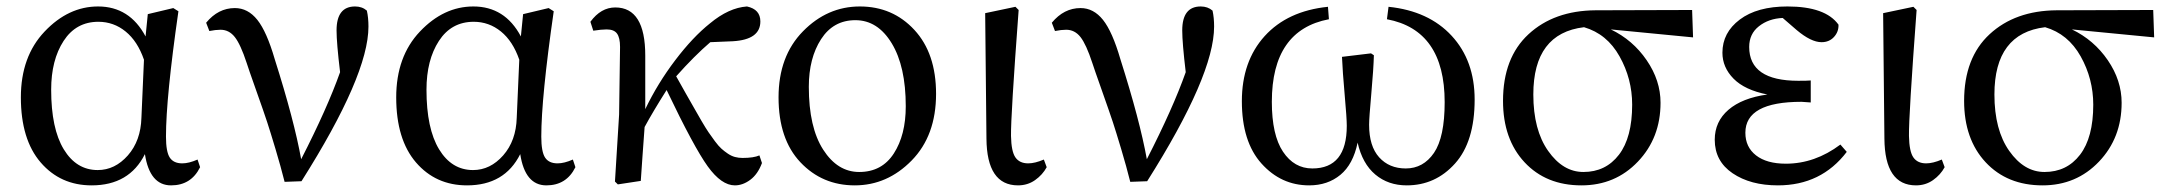

<svg xmlns="http://www.w3.org/2000/svg" viewBox="-20 -554 6639 588"><path d="M413.1 -193.4 420.9 -371.1Q401.4 -427.7 364.7 -457.5Q328.1 -487.3 281.2 -487.3Q212.9 -487.3 174.8 -428.7Q136.7 -370.1 136.7 -279.3Q136.7 -160.2 175.3 -96.7Q213.9 -33.2 279.3 -33.2Q332 -33.2 371.6 -78.1Q411.1 -123 413.1 -193.4ZM585 -65.4 592.8 -42Q565.4 13.7 503.9 13.7Q438.5 13.7 423.8 -82Q376 13.7 260.7 13.7Q165 13.7 104.5 -56.6Q43.9 -127 43.9 -255.9Q43.9 -380.9 116.7 -457.5Q189.5 -534.2 280.3 -534.2Q377 -534.2 425.8 -442.4L432.6 -510.7L510.7 -529.3L526.4 -519.5Q488.3 -254.9 488.3 -135.7Q488.3 -88.9 500 -71.3Q511.7 -53.7 538.1 -53.7Q558.6 -53.7 585 -65.4Z M621.1 -459 611.3 -484.4Q648.4 -529.3 699.2 -529.3Q739.3 -529.3 768.1 -493.2Q796.9 -457 821.3 -373Q880.9 -185.5 902.3 -66.4Q982.4 -222.7 1021.5 -333Q1010.7 -422.9 1010.7 -460.9Q1010.7 -534.2 1067.4 -534.2Q1088.9 -534.2 1103.5 -521.5Q1108.4 -500 1108.4 -472.7Q1108.4 -323.2 903.3 1L851.6 2.9Q839.8 -43.9 823.7 -97.7Q807.6 -151.4 798.3 -179.7Q789.1 -208 764.6 -276.9Q740.2 -345.7 735.4 -361.3Q716.8 -418 699.2 -440.4Q681.6 -462.9 655.3 -462.9Q640.6 -462.9 621.1 -459Z M1562.5 -193.4 1570.3 -371.1Q1550.8 -427.7 1514.2 -457.5Q1477.5 -487.3 1430.7 -487.3Q1362.3 -487.3 1324.2 -428.7Q1286.1 -370.1 1286.1 -279.3Q1286.1 -160.2 1324.7 -96.7Q1363.3 -33.2 1428.7 -33.2Q1481.4 -33.2 1521 -78.1Q1560.5 -123 1562.5 -193.4ZM1734.4 -65.4 1742.2 -42Q1714.8 13.7 1653.3 13.7Q1587.9 13.7 1573.2 -82Q1525.4 13.7 1410.2 13.7Q1314.5 13.7 1253.9 -56.6Q1193.4 -127 1193.4 -255.9Q1193.4 -380.9 1266.1 -457.5Q1338.9 -534.2 1429.7 -534.2Q1526.4 -534.2 1575.2 -442.4L1582 -510.7L1660.2 -529.3L1675.8 -519.5Q1637.7 -254.9 1637.7 -135.7Q1637.7 -88.9 1649.4 -71.3Q1661.1 -53.7 1687.5 -53.7Q1708 -53.7 1734.4 -65.4Z M2305.7 -78.1 2313.5 -54.7Q2300.8 -20.5 2277.8 -3.4Q2254.9 13.7 2230.5 13.7Q2189.5 13.7 2147.5 -44.4Q2105.5 -102.5 2021.5 -278.3Q1979.5 -211.9 1954.1 -165Q1952.1 -135.7 1947.8 -78.1Q1943.4 -20.5 1942.4 0L1872.1 10.7L1863.3 2L1876 -203.1L1878.9 -410.2Q1878.9 -438.5 1869.6 -451.2Q1860.4 -463.9 1837.9 -463.9Q1822.3 -463.9 1796.9 -460L1788.1 -487.3Q1820.3 -531.2 1864.3 -531.2Q1956.1 -531.2 1956.1 -383.8V-219.7Q1994.1 -298.8 2047.9 -369.6Q2101.6 -440.4 2154.3 -482.4Q2211.9 -530.3 2267.6 -534.2Q2308.6 -525.4 2308.6 -488.3Q2308.6 -432.6 2224.6 -427.7L2155.3 -424.8Q2106.4 -382.8 2050.8 -320.3Q2062.5 -298.8 2079.6 -269Q2096.7 -239.3 2106 -222.7Q2115.2 -206.1 2128.4 -183.6Q2141.6 -161.1 2149.9 -148.9Q2158.2 -136.7 2169.4 -121.6Q2180.7 -106.4 2189.5 -98.6Q2198.2 -90.8 2209 -83.5Q2219.7 -76.2 2231 -73.2Q2242.2 -70.3 2253.9 -70.3Q2288.1 -70.3 2305.7 -78.1Z M2364.3 -255.9Q2364.3 -381.8 2439 -458Q2513.7 -534.2 2613.3 -534.2Q2713.9 -534.2 2780.3 -462.4Q2846.7 -390.6 2846.7 -266.6Q2846.7 -138.7 2772 -62.5Q2697.3 13.7 2597.7 13.7Q2498 13.7 2431.2 -57.1Q2364.3 -127.9 2364.3 -255.9ZM2611.3 -27.3Q2680.7 -27.3 2717.3 -84Q2753.9 -140.6 2753.9 -228.5Q2753.9 -350.6 2710.9 -421.4Q2668 -492.2 2599.6 -492.2Q2532.2 -492.2 2494.6 -434.1Q2457 -376 2457 -288.1Q2457 -164.1 2501 -95.7Q2544.9 -27.3 2611.3 -27.3Z M3097.7 13.7Q3002 13.7 3001 -129.9L2997.1 -513.7L3089.8 -533.2L3099.6 -523.4Q3075.2 -196.3 3076.2 -137.7Q3077.1 -89.8 3089.8 -71.8Q3102.5 -53.7 3128.9 -53.7Q3149.4 -53.7 3176.8 -65.4L3185.5 -42Q3172.9 -18.6 3149.9 -2.4Q3127 13.7 3097.7 13.7Z M3210.9 -459 3201.2 -484.4Q3238.3 -529.3 3289.1 -529.3Q3329.1 -529.3 3357.9 -493.2Q3386.7 -457 3411.1 -373Q3470.7 -185.5 3492.2 -66.4Q3572.3 -222.7 3611.3 -333Q3600.6 -422.9 3600.6 -460.9Q3600.6 -534.2 3657.2 -534.2Q3678.7 -534.2 3693.4 -521.5Q3698.2 -500 3698.2 -472.7Q3698.2 -323.2 3493.2 1L3441.4 2.9Q3429.7 -43.9 3413.6 -97.7Q3397.5 -151.4 3388.2 -179.7Q3378.9 -208 3354.5 -276.9Q3330.1 -345.7 3325.2 -361.3Q3306.6 -418 3289.1 -440.4Q3271.5 -462.9 3245.1 -462.9Q3230.5 -462.9 3210.9 -459Z M4227.5 -495.1 4232.4 -533.2Q4355.5 -520.5 4425.8 -444.3Q4496.1 -368.2 4496.1 -249Q4496.1 -120.1 4436 -53.2Q4376 13.7 4288.1 13.7Q4231.4 13.7 4191.9 -19.5Q4152.3 -52.7 4137.7 -117.2Q4124 -50.8 4085 -18.6Q4045.9 13.7 3989.3 13.7Q3903.3 13.7 3843.3 -53.2Q3783.2 -120.1 3783.2 -244.1Q3783.2 -366.2 3853 -443.4Q3922.9 -520.5 4046.9 -533.2L4049.8 -495.1Q3875 -461.9 3875 -242.2Q3875 -140.6 3909.2 -89.4Q3943.4 -38.1 3999 -38.1Q4104.5 -38.1 4104.5 -168.9Q4104.5 -192.4 4098.1 -263.2Q4091.8 -334 4089.8 -379.9L4178.7 -390.6L4187.5 -384.8Q4186.5 -343.8 4179.7 -268.1Q4172.9 -192.4 4172.9 -171.9Q4172.9 -106.4 4203.6 -72.3Q4234.4 -38.1 4285.2 -38.1Q4338.9 -38.1 4371.6 -85.9Q4404.3 -133.8 4404.3 -241.2Q4404.3 -461.9 4227.5 -495.1Z M4829.1 -27.3Q4897.5 -27.3 4938 -80.1Q4978.5 -132.8 4978.5 -233.4Q4978.5 -312.5 4939.9 -381.3Q4901.4 -450.2 4831.1 -470.7Q4675.8 -452.1 4675.8 -264.6Q4675.8 -156.2 4721.2 -91.8Q4766.6 -27.3 4829.1 -27.3ZM5165 -439.5 4913.1 -463.9Q4980.5 -431.6 5022.9 -369.6Q5065.4 -307.6 5065.4 -239.3Q5065.4 -131.8 4996.1 -59.1Q4926.8 13.7 4823.2 13.7Q4714.8 13.7 4648.9 -57.1Q4583 -127.9 4583 -245.1Q4583 -377 4661.1 -449.2Q4739.3 -521.5 4866.2 -522.5L5162.1 -523.4Z M5616.2 -111.3 5635.7 -88.9Q5557.6 13.7 5424.8 13.7Q5340.8 13.7 5286.1 -23.4Q5231.4 -60.5 5231.4 -126Q5231.4 -181.6 5273.4 -217.8Q5315.4 -253.9 5392.6 -264.6Q5323.2 -278.3 5289.1 -313Q5254.9 -347.7 5254.9 -392.6Q5254.9 -454.1 5308.1 -494.1Q5361.3 -534.2 5454.1 -534.2Q5570.3 -534.2 5610.4 -478.5Q5611.3 -457 5596.7 -440.9Q5582 -424.8 5558.6 -424.8Q5526.4 -424.8 5482.4 -461.9L5439.5 -499Q5396.5 -497.1 5366.7 -473.6Q5336.9 -450.2 5336.9 -410.2Q5336.9 -306.6 5487.3 -306.6Q5515.6 -306.6 5525.4 -307.6V-240.2Q5500 -242.2 5497.1 -242.2Q5325.2 -242.2 5325.2 -147.5Q5325.2 -103.5 5357.9 -78.1Q5390.6 -52.7 5449.2 -52.7Q5538.1 -52.7 5616.2 -111.3Z M5847.7 13.7Q5752 13.7 5751 -129.9L5747.1 -513.7L5839.8 -533.2L5849.6 -523.4Q5825.2 -196.3 5826.2 -137.7Q5827.1 -89.8 5839.8 -71.8Q5852.5 -53.7 5878.9 -53.7Q5899.4 -53.7 5926.8 -65.4L5935.5 -42Q5922.9 -18.6 5899.9 -2.4Q5877 13.7 5847.7 13.7Z M6241.2 -27.3Q6309.6 -27.3 6350.1 -80.1Q6390.6 -132.8 6390.6 -233.4Q6390.6 -312.5 6352.1 -381.3Q6313.5 -450.2 6243.2 -470.7Q6087.9 -452.1 6087.9 -264.6Q6087.9 -156.2 6133.3 -91.8Q6178.7 -27.3 6241.2 -27.3ZM6577.1 -439.5 6325.2 -463.9Q6392.6 -431.6 6435.1 -369.6Q6477.5 -307.6 6477.5 -239.3Q6477.5 -131.8 6408.2 -59.1Q6338.9 13.7 6235.4 13.7Q6127 13.7 6061 -57.1Q5995.1 -127.9 5995.1 -245.1Q5995.1 -377 6073.2 -449.2Q6151.4 -521.5 6278.3 -522.5L6574.2 -523.4Z"/></svg>

Font: GenYoMin TW TTF Medium
Style: Regular
Weight: 500
Version: Version 1.300